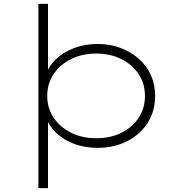

<svg xmlns="http://www.w3.org/2000/svg" viewBox="-20 -760 925 1000"><path d="M180 220V-740H230V-385L220 -373Q234 -416 271 -451.5Q308 -487 364.5 -509Q421 -531 489 -531Q552 -531 606 -511Q660 -491 701.5 -455Q743 -419 765.5 -369.5Q788 -320 788 -260Q788 -181 748.5 -119.5Q709 -58 641 -24Q573 10 489 10Q419 10 363 -12Q307 -34 270 -70.5Q233 -107 220 -148L230 -135V220ZM481 -40Q556 -40 613.5 -69Q671 -98 703 -148Q735 -198 735 -260Q735 -324 702.5 -373.5Q670 -423 612.5 -452Q555 -481 481 -481Q407 -481 349.5 -452Q292 -423 259 -373.5Q226 -324 226 -261Q226 -197 259 -147.5Q292 -98 350 -69Q408 -40 481 -40Z"/></svg>

Font: Lexend Peta ExtraLight
Style: Regular
Weight: 250
Version: Version 1.007